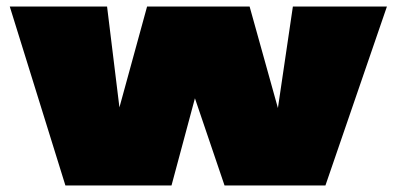

<svg xmlns="http://www.w3.org/2000/svg" viewBox="-20 -570 1219 590"><path d="M181 0 10 -550H309L347 -240L432 -550H747L834 -238L880 -550H1169L980 0H670L579 -268L507 0Z"/></svg>

Font: Georama ExtraExtended Black
Style: Regular
Weight: 900
Width: 8
Designer: Jean-Baptiste Levee
Foundry: Production Type
Version: Version 1.000